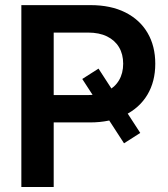

<svg xmlns="http://www.w3.org/2000/svg" viewBox="-20 -748 671 768"><path d="M374 -473.6 541 -216.3 476.1 -174.8 309.1 -432.1ZM65.4 0V-727.5H342.3Q422.9 -727.5 481 -698.5Q539.1 -669.4 570.1 -616.7Q601.1 -564 601.1 -493.2Q601.1 -421.9 569.6 -369.1Q538.1 -316.4 479.2 -287.4Q420.4 -258.3 339.8 -258.3H139.6V-367.7H332Q377 -367.7 408.2 -383.3Q439.5 -398.9 456.1 -427Q472.7 -455.1 472.7 -493.2Q472.7 -531.2 456.1 -559.1Q439.5 -586.9 408.2 -602.3Q377 -617.7 332 -617.7H194.8V0Z"/></svg>

Font: Inter 28pt SemiBold
Style: Regular
Weight: 600
Designer: Rasmus Andersson
Foundry: rsms
Version: Version 4.001;git-66647c0bb